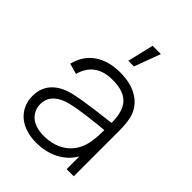

<svg xmlns="http://www.w3.org/2000/svg" viewBox="-226 -879 1002 1002"><g transform="rotate(45 274.5 -378.0)"><path d="M298.5 -772.5 264 -627.5H306L359.5 -772.5ZM474.5 -444.5C448 -514 377.5 -555 278.5 -555C161.5 -555 85 -500.5 60.5 -402.5L119.5 -386C140.5 -463 194 -499.5 276.5 -499.5C389.5 -499.5 431.5 -446 431.5 -336.5C368 -328.5 261 -317 182 -299.5C103.5 -281 40 -235.5 40 -144C40 -59 101.5 15 226 15C319.5 15 395 -23.5 436.5 -94V0H489V-336.5C489 -375 485.5 -415.5 474.5 -444.5ZM229 -38C132 -38 99 -94 99 -143.5C99 -209.5 154 -238 201.5 -250.5C268.5 -267.5 365.5 -276.5 431.5 -283.5C431.5 -259.5 430.5 -224.5 425.5 -197.5C411.5 -101 339 -38 229 -38Z"/></g></svg>

Font: Hauora Light
Style: Regular
Weight: 300
Designer: Wayne Shih
Foundry: WCYS
Version: Version 1.001;hotconv 1.0.109;makeotfexe 2.5.65596